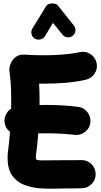

<svg xmlns="http://www.w3.org/2000/svg" viewBox="-20 -1054 596 1137"><path d="M7.3 -329.1Q4.4 -353.5 15.1 -375.5Q25.9 -397.5 45.9 -410.2Q46.4 -440.4 46.4 -468.8Q46.4 -502.9 45.4 -528.6Q44.4 -554.2 42.2 -579.3Q40 -604.5 35.6 -636.2Q33.7 -653.8 43 -676.8Q52.2 -699.7 72.8 -716.1Q93.3 -732.4 123.5 -730.5Q153.8 -728.5 183.6 -727.5Q213.4 -726.6 242.7 -726.6Q297.4 -726.6 354 -731.2Q410.6 -735.8 451.7 -745.1Q485.4 -752.9 514.6 -734.4Q543.9 -715.8 551.8 -682.1Q559.6 -648.4 540.8 -619.1Q522 -589.8 488.8 -582Q431.6 -568.8 367.7 -563.7Q303.7 -558.6 242.7 -558.6Q234.9 -558.6 226.8 -558.6Q218.8 -558.6 211.4 -559.1Q212.4 -539.1 213.4 -516.8Q214.4 -494.6 214.4 -468.8Q214.4 -450.7 213.9 -432.1Q234.9 -432.6 256.3 -432.6Q349.1 -432.6 441.9 -421.4Q476.1 -417.5 497.6 -389.9Q519 -362.3 515.1 -328.1Q511.2 -293.9 483.6 -272.7Q456.1 -251.5 421.9 -255.4Q341.8 -264.6 256.3 -264.6Q229.5 -264.6 206.5 -264.2Q204.1 -230.5 200.7 -198.7Q197.3 -167 193.4 -138.2Q191.9 -129.4 191.9 -119.6Q191.9 -111.3 198 -107.9Q204.1 -104.5 223.6 -104.2Q243.2 -104 282.2 -104.7Q321.3 -105.5 387.2 -105.5Q406.7 -105.5 425 -105.5Q443.4 -105.5 460.9 -106Q495.6 -106.9 520.8 -82.8Q545.9 -58.6 546.4 -23.9Q547.4 10.3 522.9 35.2Q498.5 60.1 463.9 61Q444.8 61.5 425.8 61.5Q406.7 61.5 387.2 61.5Q354 61.5 307.4 63.2Q260.7 64.9 211.7 60.8Q162.6 56.6 120.1 39.3Q77.6 22 51.3 -15.9Q24.9 -53.7 24.9 -119.6Q24.9 -128.4 25.4 -137.7Q25.9 -147 27.3 -157.7Q30.8 -183.1 33.9 -212.6Q37.1 -242.2 39.1 -273.4Q11.2 -294.9 7.3 -329.1ZM185.5 -825.7Q170.9 -835 166.7 -852.5Q162.6 -870.1 171.9 -885.3L252.9 -1017.1Q259.3 -1027.8 273.4 -1031.5Q287.6 -1035.2 302.2 -1032.5Q316.9 -1029.8 323.7 -1020.5L417.5 -902.8Q428.2 -889.2 426.5 -871.1Q424.8 -853 410.6 -841.8Q397 -831.1 378.9 -833.3Q360.8 -835.4 350.1 -849.1L293.9 -918.5L246.1 -839.4Q236.8 -824.7 218.8 -820.6Q200.7 -816.4 185.5 -825.7Z"/></svg>

Font: Mikhak-FD Black
Style: Regular
Weight: 900
Designer: Amin Abedi
Version: Version 3.2